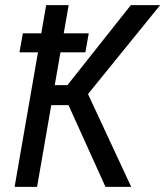

<svg xmlns="http://www.w3.org/2000/svg" viewBox="-20 -731 646 751"><path d="M248.5 -710.9 125 0H37.1L160.6 -710.9ZM606.4 -710.9 289.1 -319.8H146.5L145.5 -397.9H243.7L491.7 -710.9ZM392.6 0 240.2 -336.9 300.3 -414.6 493.2 0ZM327.1 -600.6 314 -526.4H56.2L69.3 -600.6Z"/></svg>

Font: Roboto Condensed
Style: Italic
Weight: 400
Italic angle: -12°
Designer: Christian Robertson
Foundry: Google
Version: Version 3.0